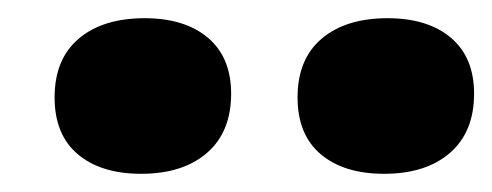

<svg xmlns="http://www.w3.org/2000/svg" viewBox="-20 -800 541 211"><path d="M135 -609Q181 -609 207.5 -632Q234 -655 234 -697Q234 -737 208.5 -758.5Q183 -780 139 -780Q93 -780 66.5 -757.5Q40 -735 40 -693Q40 -652 65.5 -630.5Q91 -609 135 -609ZM402 -609Q448 -609 474.5 -632Q501 -655 501 -697Q501 -737 475.5 -758.5Q450 -780 406 -780Q360 -780 333.5 -757.5Q307 -735 307 -693Q307 -652 332.5 -630.5Q358 -609 402 -609Z"/></svg>

Font: Roboto Serif
Style: Bold Italic
Weight: 700
Italic angle: -10°
Designer: Greg Gazdowicz
Foundry: Commercial Type
Version: Version 1.008